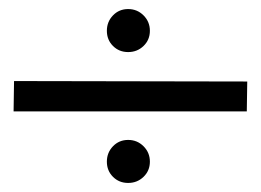

<svg xmlns="http://www.w3.org/2000/svg" viewBox="-20 -534 576 424"><path d="M229.5 -432.5Q216 -446 216 -466Q216 -486 229.5 -500Q243 -514 263 -514Q283 -514 297 -500Q311 -486 311 -466Q311 -446 297 -432.5Q283 -419 263 -419Q243 -419 229.5 -432.5ZM229.5 -143.5Q216 -157 216 -177Q216 -197 229.5 -211Q243 -225 263 -225Q283 -225 297 -211Q311 -197 311 -177Q311 -157 297 -143.5Q283 -130 263 -130Q243 -130 229.5 -143.5ZM526 -354 525 -288H10L11 -355Z"/></svg>

Font: Asul
Style: Regular
Weight: 400
Designer: Mariela Monsalve
Foundry: Mariela Monsalve
Version: Version 1.002